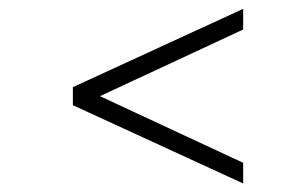

<svg xmlns="http://www.w3.org/2000/svg" viewBox="-20 -484 653 436"><path d="M145.5 -245.1V-286.1L532.2 -463.9V-417L207 -265.6L532.2 -114.3V-67.4Z"/></svg>

Font: Surma
Style: Regular
Weight: 400
Designer: Sue Lloyd-Williams
Foundry: Sylheti Translation And Research
Version: Version 3.000